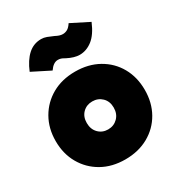

<svg xmlns="http://www.w3.org/2000/svg" viewBox="-177 -851 912 982"><g transform="rotate(-30 278.5 -360.5)"><path d="M278 14Q200 14 141 -19.5Q82 -53 48.5 -111.5Q15 -170 15 -245Q15 -320 48.5 -378.5Q82 -437 141 -470.5Q200 -504 278 -504Q356 -504 415.5 -470.5Q475 -437 508 -378.5Q541 -320 541 -245Q541 -170 508 -111.5Q475 -53 415.5 -19.5Q356 14 278 14ZM278 -163Q312 -163 335 -186Q358 -209 358 -246Q358 -283 335 -305.5Q312 -328 278 -328Q244 -328 221.5 -305.5Q199 -283 199 -246Q199 -209 221.5 -186Q244 -163 278 -163ZM343 -566Q312 -566 271 -587Q258 -595 249.5 -597.5Q241 -600 232 -600Q205 -600 182 -566L77 -619Q100 -675 133 -705Q166 -735 211 -735Q227 -735 243 -729Q259 -723 279 -714Q290 -708 300.5 -704.5Q311 -701 321 -701Q335 -701 348 -708Q361 -715 374 -735L479 -682Q453 -620 418 -593Q383 -566 343 -566Z"/></g></svg>

Font: Gabarito Black
Style: Regular
Weight: 900
Designer: Leandro Assis / Alvaro Franca / Felipe Casaprima
Foundry: Naipe Foundry
Version: Version 1.000